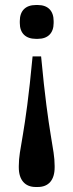

<svg xmlns="http://www.w3.org/2000/svg" viewBox="-20 -536 293 766"><path d="M194 -444V-452C194 -493 171 -516 131 -516H123C82 -516 59 -493 59 -452V-444C59 -404 82 -381 123 -381H131C171 -381 194 -404 194 -444ZM55 132C55 182 80 210 122 210H131C174 210 198 182 198 132V126C198 54 174 12 144 -311H110C80 12 55 54 55 126Z"/></svg>

Font: LT Superior Serif Semibold
Style: Regular
Weight: 600
Designer: Daniel Lyons
Foundry: LyonsType
Version: Version 2.120;FEAKit 1.0